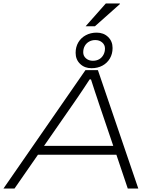

<svg xmlns="http://www.w3.org/2000/svg" viewBox="-25 -1092 907 1112"><path d="M-5 0 470 -686H542L776 0H715L649 -196H195L59 0ZM230 -247H631L548 -492Q544 -505 538 -522.5Q532 -540 525.5 -559.5Q519 -579 513 -598Q507 -617 502 -632H494Q479 -609 460.5 -581Q442 -553 425.5 -529Q409 -505 400 -492ZM505 -697Q465 -697 439 -722Q413 -747 413 -786Q413 -820 428.5 -846.5Q444 -873 472 -888Q500 -903 535 -903Q575 -903 601 -878Q627 -853 627 -814Q627 -780 611.5 -753.5Q596 -727 568.5 -712Q541 -697 505 -697ZM513 -740Q534 -740 549.5 -749Q565 -758 574 -774.5Q583 -791 583 -811Q583 -832 567 -846Q551 -860 527 -860Q507 -860 491 -851Q475 -842 466 -826Q457 -810 457 -789Q457 -768 473 -754Q489 -740 513 -740ZM471 -940 588 -1072H668L670 -1069L525 -940Z"/></svg>

Font: Archivo Expanded Thin
Style: Italic
Weight: 250
Width: 7
Italic angle: -10°
Designer: Hector Gatti
Foundry: Omnibus-Type
Version: Version 2.001